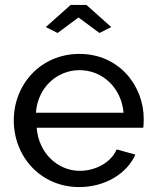

<svg xmlns="http://www.w3.org/2000/svg" viewBox="-20 -750 631 780"><path d="M166 -640 214 -616 299 -679 384 -616 432 -640 331 -730H267ZM302 10C407 10 496 -45 530 -122L454 -143C432 -91 369 -56 305 -56C214 -56 137 -128 129 -231H562C563 -237 564 -251 564 -265C564 -405 461 -531 303 -531C146 -531 36 -408 36 -261C36 -114 145 10 302 10ZM126 -292C133 -393 210 -465 303 -465C396 -465 473 -394 482 -292Z"/></svg>

Font: FIGSv2-sans-serif Medium
Style: Regular
Weight: 500
Designer: Matt McInerney, Pablo Impallari, Rodrigo Fuenzalida,Mirko Velimirovic
Foundry: Matt McInerney, Pablo Impallari, Rodrigo Fuenzalida
Version: Version 4.021;hotconv 1.0.109;makeotfexe 2.5.65596